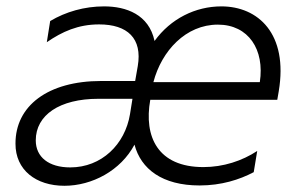

<svg xmlns="http://www.w3.org/2000/svg" viewBox="-20 -573 970 605"><path d="M677.6 -552.9C595.9 -552.9 517.8 -514.2 467 -443.9C449.2 -527.3 377.8 -552.9 307.9 -552.9C246.1 -552.9 187.1 -535.9 138.1 -506.7L127.5 -440C176.1 -473.4 226.2 -496.1 292.3 -496.1C381.7 -496.1 429 -452.1 414.1 -364.7L405.9 -317.8H299C130.3 -317.8 28.4 -239 28.8 -120.4C28.4 -37.3 93.4 12.4 182.9 12.4C270.2 12.4 360.4 -35.5 403.8 -117.2C424 -40.5 491.1 11.4 609 11.4C677.2 11.4 734.4 -6.7 779.5 -30.5L790.5 -97.3C742.9 -66.1 683.9 -46.5 620.7 -46.5C478 -46.5 432.5 -141.3 453.5 -258.5H853.7L858.3 -285.2C888.8 -467 793 -552.9 677.6 -552.9ZM798.7 -314.3H463.4C489.3 -413 565.7 -495.4 666.5 -495.4C763.1 -495.4 814.3 -416.5 798.7 -314.3ZM201.3 -45.5C133.5 -45.5 92.7 -78.1 92.7 -130.7C92.7 -210.6 168 -261.7 289.8 -261.7H397.4L389.6 -213.1C373.9 -117.9 300.1 -45.5 201.3 -45.5Z"/></svg>

Font: TID UI Light
Style: Italic
Weight: 300
Italic angle: -9.39999°
Designer: The TID Project Authors
Foundry: Bakken & Bæck
Version: Version 1.001;hotconv 1.0.109;makeotfexe 2.5.65596